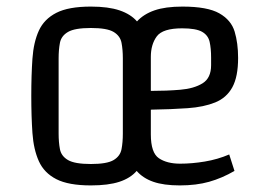

<svg xmlns="http://www.w3.org/2000/svg" viewBox="-20 -551 798 583"><path d="M534 -531Q610 -531 646 -510.5Q682 -490 692.5 -455Q703 -420 703 -375Q703 -318 685.5 -286Q668 -254 633.5 -240Q599 -226 550 -222.5Q501 -219 438 -218V-143Q438 -87 462.5 -70.5Q487 -54 527 -54Q563 -54 602 -60.5Q641 -67 676 -82L692 -32Q654 -10 615 1Q576 12 526 12Q477 12 445.5 1Q414 -10 395 -32Q376 -10 342.5 1Q309 12 256 12Q188 12 151 -7Q114 -26 98 -61.5Q82 -97 78.5 -147Q75 -197 75 -260Q75 -323 78.5 -373Q82 -423 98 -458Q114 -493 151 -512Q188 -531 256 -531Q309 -531 343 -519.5Q377 -508 396 -486Q416 -508 449 -519.5Q482 -531 534 -531ZM353 -145V-374Q353 -400 349 -421Q345 -442 325 -454Q305 -466 256 -466Q207 -466 186.5 -454Q166 -442 162 -421Q158 -400 158 -374V-145Q158 -119 162 -98Q166 -77 186.5 -65Q207 -53 256 -53Q305 -53 325 -65Q345 -77 349 -98Q353 -119 353 -145ZM438 -378V-275Q486 -275 527.5 -278.5Q569 -282 595 -298Q621 -314 621 -353V-376Q621 -404 616.5 -424Q612 -444 593.5 -454.5Q575 -465 533 -465Q474 -465 456 -440.5Q438 -416 438 -378Z"/></svg>

Font: Strait
Style: Regular
Weight: 400
Designer: Eduardo Rodriguez Tunni
Foundry: Eduardo Rodriguez Tunni
Version: Version 1.002; ttfautohint (v1.8.4.7-5d5b);gftools[0.9.23]